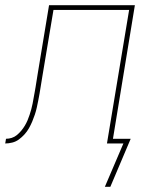

<svg xmlns="http://www.w3.org/2000/svg" viewBox="-58 -550 578 736"><path d="M344 166 415 0H352L437 -512H147L105 -261Q103 -250 101.5 -239.5Q100 -229 98 -218Q96 -204 93.5 -190.5Q91 -177 88.5 -164Q86 -151 83 -137.5Q80 -124 75.5 -110.5Q71 -97 65.5 -84Q60 -71 53 -58.5Q46 -46 36 -35Q26 -24 14.5 -15.5Q3 -7 -11 -3.5Q-25 0 -38 0L-35 -18Q-24 -18 -13 -21.5Q-2 -25 7 -32.5Q16 -40 23.5 -49Q31 -58 37 -68Q43 -78 47.5 -88.5Q52 -99 55.5 -110Q59 -121 62 -131.5Q65 -142 67 -153Q69 -164 71 -175Q73 -186 75 -197Q76 -201 76.5 -205.5Q77 -210 78 -214Q80 -227 82 -239Q84 -251 86 -264L130 -530H459L375 -18H443L365 166Z"/></svg>

Font: Iosevka Curly Thin Oblique
Style: Regular
Weight: 100
Italic angle: -9°
Monospace: yes
Designer: Belleve Invis
Foundry: Belleve Invis
Version: Version 11.1.0; ttfautohint (v1.8.3)